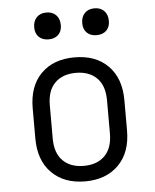

<svg xmlns="http://www.w3.org/2000/svg" viewBox="-55 -820 709 876"><g transform="rotate(-5 300.0 -382.5)"><path d="M300 9Q204 9 147 -48Q90 -105 90 -206V-344Q90 -445 146.5 -502Q203 -559 300 -559Q397 -559 453.5 -502Q510 -445 510 -344V-206Q510 -105 453 -48Q396 9 300 9ZM300 -62Q361 -62 396 -97Q431 -132 431 -199V-351Q431 -418 396 -453Q361 -488 300 -488Q239 -488 204 -453Q169 -418 169 -351V-199Q169 -132 204 -97Q239 -62 300 -62ZM410 -651Q382 -651 365.5 -667Q349 -683 349 -711Q349 -740 365.5 -757Q382 -774 410 -774Q438 -774 454.5 -757Q471 -740 471 -711Q471 -683 454.5 -667Q438 -651 410 -651ZM190 -651Q162 -651 145.5 -667Q129 -683 129 -711Q129 -740 145.5 -757Q162 -774 190 -774Q218 -774 234.5 -757Q251 -740 251 -711Q251 -683 234.5 -667Q218 -651 190 -651Z"/></g></svg>

Font: JetBrains Mono NL Light
Style: Regular
Weight: 300
Monospace: yes
Designer: Philipp Nurullin, Konstantin Bulenkov
Foundry: JetBrains
Version: Version 2.305; ttfautohint (v1.8.4.7-5d5b)